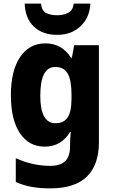

<svg xmlns="http://www.w3.org/2000/svg" viewBox="-20 -798 631 1058"><path d="M230 -559Q321 -559 371 -480H376L389 -549H525V-14Q525 110 459 175Q393 240 256 240Q201 240 155.5 232Q110 224 67 205V74Q161 116 257 116Q311 116 338.5 90.5Q366 65 366 9V0Q366 -16 367 -35Q368 -54 370 -71H366Q318 10 226 10Q139 10 89.5 -64.5Q40 -139 40 -273Q40 -409 91 -484Q142 -559 230 -559ZM284 -429Q202 -429 202 -270Q202 -119 286 -119Q331 -119 352.5 -150.5Q374 -182 374 -254V-277Q374 -356 353 -392.5Q332 -429 284 -429ZM478 -778Q474 -701 424 -653.5Q374 -606 295 -606Q214 -606 166.5 -651.5Q119 -697 116 -778H206Q210 -739 234 -726.5Q258 -714 296 -714Q328 -714 355 -727Q382 -740 386 -778Z"/></svg>

Font: Noto Sans Telugu SemiCondensed ExtraBold
Style: Regular
Weight: 800
Width: 4
Designer: Jelle Bosma - Monotype Design Team
Foundry: Monotype Imaging Inc.
Version: Version 2.005; ttfautohint (v1.8.4.7-5d5b)